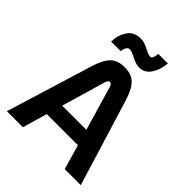

<svg xmlns="http://www.w3.org/2000/svg" viewBox="-252 -1056 1194 1194"><g transform="rotate(45 345.0 -459.0)"><path d="M482 -163H208L161 0H20L191 -558Q209 -618 229 -651Q249 -684 276.5 -698Q304 -712 345 -712Q386 -712 413 -698Q440 -684 460.5 -651Q481 -618 499 -558L670 0H529ZM451 -268 367 -556Q360 -582 345 -582Q330 -582 323 -556L239 -268ZM289 -909Q309 -909 326 -903Q343 -897 364 -886Q367 -885 382.5 -877.5Q398 -870 411 -870Q430 -870 434 -918H518Q513 -858 485 -816Q457 -774 411 -774Q391 -774 374 -780Q357 -786 336 -797Q333 -798 317.5 -805.5Q302 -813 289 -813Q276 -813 268 -801.5Q260 -790 256 -765H172Q174 -827 203.5 -868Q233 -909 289 -909Z"/></g></svg>

Font: KoHo
Style: Bold
Weight: 700
Designer: Cadson Demak & Katatrad Team
Foundry: Cadson Demak Co.,Ltd.
Version: Version 1.000; ttfautohint (v1.6)